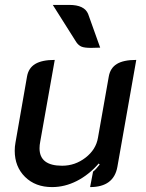

<svg xmlns="http://www.w3.org/2000/svg" viewBox="-20 -753 596 782"><path d="M458 -73Q443 9 347 9L359 -54Q370 -62 386 -83L382 -87Q342 -41 293 -16Q244 9 192 9Q124 9 82 -32.5Q40 -74 40 -139Q40 -156 43 -172L90 -441Q96 -476 123.5 -492.5Q151 -509 203 -509L144 -177Q141 -162 141 -149Q141 -78 233 -78Q286 -78 328.5 -111Q371 -144 379 -192L423 -441Q429 -476 456 -492.5Q483 -509 535 -509ZM351 -558Q324 -558 312 -563Q300 -568 291 -581L195 -733H262Q324 -733 339 -696L388 -559Q373 -558 351 -558Z"/></svg>

Font: K2D Medium
Style: Italic
Weight: 500
Italic angle: -10°
Designer: Katatrad Aksorn Co.,Ltd.
Foundry: Cadson Demak Co.,Ltd.
Version: Version 1.000; ttfautohint (v1.6)